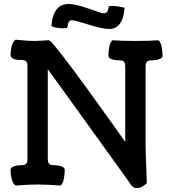

<svg xmlns="http://www.w3.org/2000/svg" viewBox="-20 -935 877 973"><path d="M610.8 -896 609.9 -883.8Q606.4 -840.3 586.9 -814.2Q567.4 -788.1 533.2 -788.1Q498.5 -788.1 429 -810.3Q359.4 -832.5 344.7 -832.5Q333.5 -832.5 328.6 -823.7Q323.7 -814.9 321.3 -795.4Q318.8 -791.5 298.3 -791.5Q280.8 -791.5 260.7 -795.7Q240.7 -799.8 240.7 -804.7L242.2 -818.4Q246.6 -860.8 267.1 -887.7Q287.6 -914.6 327.6 -914.6Q355 -914.6 393.6 -902.8Q432.1 -891.1 464.1 -879.4Q496.1 -867.7 507.8 -867.7Q528.3 -867.7 531.2 -903.3Q541.5 -904.8 553.2 -904.8Q575.7 -904.8 610.8 -896ZM59.6 -733.9Q67.9 -733.4 86.7 -731.4Q105.5 -729.5 121.1 -728.5Q136.7 -727.5 156.2 -727.5Q171.9 -727.5 194.8 -729.2Q217.8 -731 222.7 -731Q224.1 -731 226.1 -730.7Q228 -730.5 228.5 -730.5Q236.8 -730 290.5 -661.1Q344.2 -592.3 420.7 -486.8Q497.1 -381.3 539.1 -322.3Q581.1 -263.2 614.7 -215.8V-598.6Q614.7 -613.3 608.9 -621.3Q603 -629.4 584 -629.4Q561.5 -629.4 545.4 -635.3Q529.3 -641.1 529.3 -652.8Q529.3 -677.7 534.4 -700.4Q539.6 -723.1 550.3 -731Q594.2 -727.5 667 -727.5Q740.2 -727.5 782.7 -731Q793.5 -723.1 798.6 -700.4Q803.7 -677.7 803.7 -652.8Q803.7 -641.1 787.6 -635.3Q771.5 -629.4 749 -629.4Q738.3 -629.4 731.4 -626.7Q724.6 -624 721.9 -618.7Q719.2 -613.3 718.5 -609.1Q717.8 -605 717.8 -597.7V-202.1Q717.8 -168.5 720.9 -94.5Q724.1 -20.5 724.1 -6.8Q699.2 18.1 671.4 18.1Q665.5 18.1 660.4 16.1Q655.3 14.2 650.9 9.5Q646.5 4.9 643.8 1.7Q641.1 -1.5 636.2 -9Q631.3 -16.6 628.9 -20Q584.5 -82.5 403.3 -333.7Q222.2 -585 222.2 -584V-129.4Q222.2 -122.1 222.9 -117.9Q223.6 -113.8 226.3 -108.4Q229 -103 235.8 -100.3Q242.7 -97.7 253.4 -97.7Q275.9 -97.7 292 -91.8Q308.1 -85.9 308.1 -74.2Q308.1 -49.3 303 -25.9Q297.9 -2.4 287.1 5.4Q220.7 0 171.4 0Q125 0 59.6 5.4Q46.4 -2.4 40 -25.9Q33.7 -49.3 33.7 -74.2Q33.7 -85.9 49.8 -91.8Q65.9 -97.7 88.4 -97.7Q107.4 -97.7 113.3 -105.7Q119.1 -113.8 119.1 -128.4V-600.1Q119.1 -614.7 113.3 -622.8Q107.4 -630.9 88.4 -630.9Q33.7 -630.9 33.7 -656.2Q33.7 -680.2 40 -703.4Q46.4 -726.6 59.6 -733.9Z"/></svg>

Font: Coustard
Style: Regular
Weight: 400
Foundry: vernon adams
Version: Version 1.000